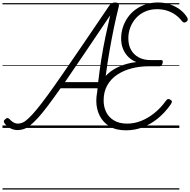

<svg xmlns="http://www.w3.org/2000/svg" viewBox="-20 -1031 1533 1547"><path d="M123 17Q87 17 59.5 0.5Q32 -16 17 -37Q11 -45 11 -53.5Q11 -62 23 -71Q33 -81 41.5 -79.5Q50 -78 56 -72Q71 -55 88 -45Q105 -35 126 -35Q145 -35 165 -44.5Q185 -54 211.5 -79Q238 -104 275.5 -149Q313 -194 364 -264Q415 -334 484.5 -434.5Q554 -535 646.5 -670.5Q739 -806 858 -982Q869 -998 880.5 -1004.5Q892 -1011 908 -1011Q926 -1011 933.5 -1003Q941 -995 937 -978Q915 -891 896.5 -801Q878 -711 862 -619Q846 -527 833.5 -433Q821 -339 812 -244Q811 -229 804.5 -222.5Q798 -216 782 -214Q768 -213 762.5 -218.5Q757 -224 758 -238Q760 -259 762 -279Q764 -299 766 -320H468Q408 -235 363.5 -176Q319 -117 284.5 -79.5Q250 -42 222.5 -20.5Q195 1 171 9Q147 17 123 17ZM503 -369H771Q782 -464 796.5 -555Q811 -646 829.5 -734.5Q848 -823 868 -908Q751 -734 661 -601Q571 -468 503 -369ZM995 19Q915 19 862.5 -13Q810 -45 783 -99Q756 -153 756 -218Q756 -287 780 -341Q804 -395 847 -434.5Q890 -474 949.5 -498.5Q1009 -523 1079 -531Q1043 -544 1015 -571.5Q987 -599 971.5 -636.5Q956 -674 956 -720Q956 -768 970 -811Q984 -854 1010 -891Q1036 -928 1072.5 -954.5Q1109 -981 1154.5 -996Q1200 -1011 1254 -1011Q1304 -1011 1348.5 -996Q1393 -981 1429 -954.5Q1465 -928 1487 -892Q1494 -881 1493 -872Q1492 -863 1482 -856Q1472 -848 1463 -849.5Q1454 -851 1445 -862Q1423 -891 1392.5 -912.5Q1362 -934 1325 -945.5Q1288 -957 1245 -957Q1193 -957 1150.5 -938.5Q1108 -920 1077.5 -887Q1047 -854 1030.5 -811.5Q1014 -769 1014 -722Q1014 -668 1036 -629Q1058 -590 1098 -568.5Q1138 -547 1192 -547H1277Q1288 -547 1290.5 -541Q1293 -535 1290 -522Q1287 -510 1280.5 -503.5Q1274 -497 1265 -497H1178Q1106 -497 1040.5 -480Q975 -463 924 -429Q873 -395 844 -343Q815 -291 815 -222Q815 -170 835.5 -128Q856 -86 898.5 -60.5Q941 -35 1005 -35Q1062 -35 1117.5 -57Q1173 -79 1224 -120Q1275 -161 1317 -219Q1325 -232 1335 -233Q1345 -234 1355 -226Q1365 -220 1365 -211.5Q1365 -203 1355 -189Q1308 -122 1251 -76Q1194 -30 1130 -5.5Q1066 19 995 19ZM0 486H1425V496H0ZM0 -20H1425V0H0ZM0 -505H1425V-500H0ZM0 -1006H1425V-996H0Z"/></svg>

Font: Playwrite CA Guides
Style: Regular
Weight: 400
Designer: Veronika Burian, José Scaglione
Foundry: TypeTogether
Version: Version 1.003